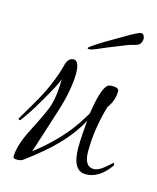

<svg xmlns="http://www.w3.org/2000/svg" viewBox="-80 -536 479 587"><g transform="rotate(15 159.5 -242.0)"><path d="M27 -6Q16 -6 16 -12Q16 -48 45 -104Q81 -174 87 -195Q97 -229 97 -279Q94 -269 84 -250Q74 -231 57 -202Q41 -174 28.5 -155.5Q16 -137 8 -126Q8 -125 6 -125Q1 -125 1 -129L31 -180Q56 -222 71 -257.5Q86 -293 93 -321Q99 -347 117 -347Q135 -347 135 -305Q135 -283 129 -250Q123 -217 109 -174L67 -43Q104 -71 138.5 -107Q173 -143 201 -190L207 -200Q218 -273 234 -292Q238 -299 252 -299Q273 -299 273 -288Q273 -258 254 -233Q232 -158 232 -87Q232 -39 262 -39Q277 -39 297 -56Q317 -73 316 -73Q319 -73 319 -67V-65Q285 -17 243 -17Q200 -17 200 -91Q200 -109 201.5 -130Q203 -151 205 -176Q167 -104 80 -36Q75 -32 66 -25Q57 -18 46 -10Q41 -6 27 -6ZM154 -389Q149 -389 149 -392Q149 -394 165.5 -405Q182 -416 194 -423Q202 -428 217 -436.5Q232 -445 248.5 -455Q265 -465 278 -471.5Q291 -478 295 -478Q301 -478 304 -473Q307 -468 307 -463Q307 -456 303.5 -449.5Q300 -443 292 -440Q285 -438 276 -435.5Q267 -433 260 -430Q245 -424 232.5 -419Q220 -414 205 -408Q187 -400 173.5 -394.5Q160 -389 154 -389Z"/></g></svg>

Font: Love Light
Style: Regular
Weight: 400
Designer: Robert E. Leuschke
Foundry: Robert E. Leuschke
Version: Version 1.010; ttfautohint (v1.8.3)